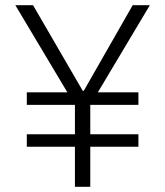

<svg xmlns="http://www.w3.org/2000/svg" viewBox="-20 -718 635 738"><path d="M327 -154V0H268V-154H83V-202H268V-315H83V-363H239L39 -698H107L298 -369H302L490 -698H556L356 -363H512V-315H327V-202H512V-154Z"/></svg>

Font: Plexus Sans Light
Style: Regular
Weight: 300
Version: Version 2.001;PS 002.001;hotconv 1.0.70;makeotf.lib2.5.58329